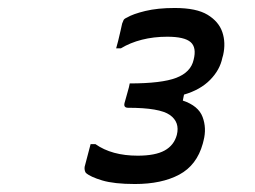

<svg xmlns="http://www.w3.org/2000/svg" viewBox="-20 -816 640 481"><path d="M537 -671Q531 -641 506.5 -616Q482 -591 441 -579L438 -564Q477 -551 487.5 -523Q498 -495 490 -464L488 -456Q473 -402 429 -378.5Q385 -355 318 -355Q266 -355 236 -364Q206 -373 195 -383Q191 -389 192 -398Q194 -406 199.5 -426.5Q205 -447 207 -455H219Q260 -426 325 -426Q369 -426 392.5 -439Q416 -452 423 -478Q431 -510 405.5 -528Q380 -546 301 -546Q289 -546 292 -558Q294 -566 299 -583Q304 -600 305 -607Q385 -607 421.5 -621Q458 -635 465 -666Q473 -697 457.5 -710.5Q442 -724 399 -724Q365 -724 335.5 -716.5Q306 -709 283 -695H271Q273 -701 276 -713.5Q279 -726 282 -739Q285 -752 286 -757Q288 -762 289.5 -765.5Q291 -769 298 -772Q313 -781 344 -788.5Q375 -796 418 -796Q472 -796 500 -779Q528 -762 537 -735.5Q546 -709 539 -678Z"/></svg>

Font: Recursive Mn Lnr St
Style: Italic
Weight: 400
Italic angle: -15°
Monospace: yes
Version: Version 1.079;hotconv 1.0.112;makeotfexe 2.5.65598; ttfautoh